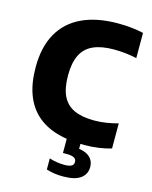

<svg xmlns="http://www.w3.org/2000/svg" viewBox="-140 -840 914 1156"><g transform="rotate(15 317.0 -262.0)"><path d="M442 10Q344.5 10 269.2 -12.2Q194 -34.5 142.5 -80.8Q91 -127 64.5 -198.5Q38 -270 38 -368Q38 -493 85.8 -578Q133.5 -663 225.5 -706.5Q317.5 -750 450 -750Q492 -750 531.8 -746Q571.5 -742 609 -733.5V-576.5Q575 -584 539.8 -588Q504.5 -592 466.5 -592Q388.5 -592 338 -569.2Q287.5 -546.5 263.2 -497.5Q239 -448.5 239 -370Q239 -290 263 -241.2Q287 -192.5 336.2 -170.2Q385.5 -148 461 -148Q498 -148 535.2 -153.8Q572.5 -159.5 609 -169.5V-13Q574 -2.5 530.2 3.8Q486.5 10 442 10ZM365.5 226Q336 226 310.5 222Q285 218 262.5 210.5V141.5Q285 149 310.2 152.8Q335.5 156.5 356 156.5Q385 156.5 399.8 149Q414.5 141.5 414.5 123.5Q414.5 105.5 399.5 97.5Q384.5 89.5 355.5 89.5H330.5V-10H418V62.5L377.5 37.5Q444.5 37.5 477.8 61.8Q511 86 511 130Q511 174 475.8 200Q440.5 226 365.5 226Z"/></g></svg>

Font: Encode Sans Condensed Thin ExtraBold
Style: Regular
Weight: 800
Version: Version 3.002